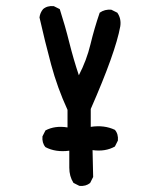

<svg xmlns="http://www.w3.org/2000/svg" viewBox="-20 -482 540 629"><path d="M240.2 127 220.7 117.2Q207 95.7 207 67.4Q207 39.1 207 11.7Q162.1 17.6 128.9 0Q117.2 -13.7 119.1 -35.2L128.9 -54.7Q160.2 -71.3 201.2 -64.5V-122.1Q168 -194.3 147.5 -270.5Q127 -346.7 109.4 -424.8Q111.3 -440.4 121.1 -452.1Q134.8 -463.9 156.2 -461.9L175.8 -452.1Q193.4 -397.5 207 -342.8Q220.7 -288.1 238.3 -235.4Q263.7 -284.2 276.4 -336.9Q289.1 -389.6 306.6 -440.4Q323.2 -452.1 344.7 -450.2L364.3 -440.4Q377.9 -420.9 374 -395.5Q358.4 -309.6 277.3 -125V-66.4Q321.3 -73.2 356.4 -56.6Q368.2 -43 366.2 -21.5L356.4 -2Q325.2 15.6 283.2 9.8L285.2 97.7L275.4 117.2Q261.7 128.9 240.2 127Z"/></svg>

Font: JasonHandwriting1
Style: Regular
Weight: 400
Version: Version 1.48.20